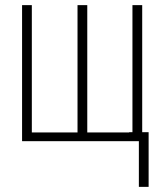

<svg xmlns="http://www.w3.org/2000/svg" viewBox="-20 -550 640 748"><path d="M66 0H521V178H559V-35H534V-530H496V-35H483V-34H320V-530H282V-34H104V-530H66Z"/></svg>

Font: Noto Sans Mono ExtraLight
Style: Regular
Weight: 200
Designer: Monotype Design Team
Foundry: Monotype Imaging Inc.
Version: Version 2.014